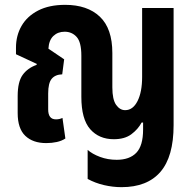

<svg xmlns="http://www.w3.org/2000/svg" viewBox="-20 -581 802 793"><path d="M482 192Q446 192 409.5 183.5Q373 175 342 158V38Q361 55 393 67Q425 79 462 79Q515 79 543 50Q571 21 571 -46V-75H565Q550 -47 522.5 -26.5Q495 -6 450 -6Q389 -6 352.5 -47.5Q316 -89 316 -181V-351Q316 -407 296.5 -428.5Q277 -450 247 -450Q219 -450 200.5 -432.5Q182 -415 180 -380L245 -336L237 -274Q208 -273 193.5 -255.5Q179 -238 179 -195V-129Q179 -88 211 -88Q226 -88 238 -94L250 -9Q235 1 214.5 5.5Q194 10 171 10Q116 10 84.5 -20Q53 -50 53 -114V-184Q53 -243 73.5 -271.5Q94 -300 131 -313L132 -317L46 -357V-384Q46 -434 69 -474Q92 -514 137.5 -537.5Q183 -561 249 -561Q341 -561 392.5 -512Q444 -463 444 -362V-220Q444 -170 459.5 -148Q475 -126 497 -126Q529 -126 548 -163.5Q567 -201 567 -263V-548H697V-64Q697 66 642.5 129Q588 192 482 192Z"/></svg>

Font: Noto Sans Thai ExtCond
Style: Bold
Weight: 700
Width: 2
Designer: Monotype Design Team
Foundry: Monotype Imaging Inc.
Version: Version 2.002; ttfautohint (v1.8.4.7-5d5b)